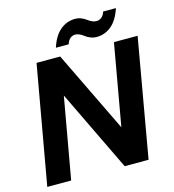

<svg xmlns="http://www.w3.org/2000/svg" viewBox="-126 -990 991 1095"><g transform="rotate(-15 369.0 -442.5)"><path d="M598.1 -699.2H737.8L615.2 0H474.1L243.2 -479L158.2 0H17.1L141.1 -699.2H280.8L513.2 -219.2ZM270 -753.9Q291 -819.8 329.6 -852.3Q368.2 -884.8 418 -884.8Q437 -884.8 453.9 -877.9Q470.7 -871.1 481.2 -862.8Q491.7 -854.5 505.4 -847.7Q519 -840.8 532.2 -840.8Q569.8 -840.8 584 -883.8H659.2Q637.7 -817.9 599.4 -785.4Q561 -752.9 511.2 -752.9Q492.2 -752.9 474.9 -760Q457.5 -767.1 447 -775.4Q436.5 -783.7 422.9 -790.8Q409.2 -797.9 396 -797.9Q359.9 -797.9 345.2 -753.9Z"/></g></svg>

Font: SVN-Poppins SemiBold
Style: Italic
Weight: 600
Italic angle: -10°
Designer: Ninad Kale (Devanagari), Jonny Pinhorn (Latin)
Foundry: Indian Type Foundry
Version: Version 3.002 2017